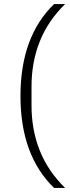

<svg xmlns="http://www.w3.org/2000/svg" viewBox="-20 -780 341 938"><path d="M80 -311Q80 -601 244 -760H298Q215 -679 174.5 -578Q134 -477 134 -358V-264Q134 -145 174.5 -44Q215 57 298 138H244Q80 -21 80 -311Z"/></svg>

Font: IBM Plex Sans Cond Light
Style: Regular
Weight: 300
Width: 3
Designer: Mike Abbink, Paul van der Laan, Pieter van Rosmalen
Foundry: Bold Monday
Version: Version 1.3